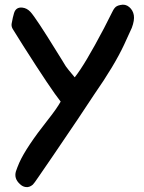

<svg xmlns="http://www.w3.org/2000/svg" viewBox="-20 -838 607 807"><path d="M63 -65Q38 -88 47 -118Q52 -133 61 -154Q90 -219 181 -334Q219 -382 235 -411Q195 -461 78 -645Q40 -705 33 -717Q27 -728 29 -739Q34 -767 39 -783Q47 -809 74 -806Q93 -804 108 -788Q131 -763 221 -617Q229 -605 240 -586.5Q251 -568 256.5 -559.5Q262 -551 294 -513Q336 -565 417 -719Q443 -769 452 -788Q461 -807 471 -812Q476 -815 486 -817Q507 -822 523 -808.5Q539 -795 542.5 -774Q546 -753 534 -721Q529 -709 502 -651Q461 -563 376 -441Q324 -361 204 -185Q166 -129 145 -99Q122 -65 118 -62Q103 -49 87 -52Q74 -54 63 -65Z"/></svg>

Font: Chanighter Handwriting Cyr
Style: Regular
Weight: 400
Designer: Sin Chanighter
Version: Version 001.001